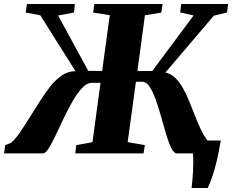

<svg xmlns="http://www.w3.org/2000/svg" viewBox="-45 -763 1154 955"><path d="M908 172Q910 156 911.8 136Q913.5 116 914.8 93.8Q916 71.5 916.2 47.8Q916.5 24 915 0L883 -64H1053Q1043.5 -5.5 1033 38.2Q1022.5 82 1011.2 114.2Q1000 146.5 988.5 172ZM-25 0 -19 -41 10.5 -53Q22.5 -62.5 37 -81Q51.5 -99.5 67.8 -124.5Q84 -149.5 101 -176.5Q127 -217.5 152.8 -258.5Q178.5 -299.5 205.5 -333.5Q232.5 -367.5 263.2 -388.2Q294 -409 330.5 -409L155.5 -687L83 -700.5L89 -743H327.5L323 -700.5L244 -686L394 -410.5L463 -410L501 -687.5L418.5 -700.5L424 -743H763.5L757.5 -700.5L676 -687L638.5 -410H712.5L918 -686L851 -701L856.5 -743H1089.5L1084.5 -701L1018.5 -685L778 -402.5Q805 -396.5 826 -376.2Q847 -356 864 -326.2Q881 -296.5 895.2 -261.5Q909.5 -226.5 923 -192Q932.5 -167.5 942 -145.5Q951.5 -123.5 961.2 -105Q971 -86.5 980.5 -73Q990 -59.5 999 -53L1041.5 -41L1037.5 0H835Q820.5 0 807.5 -25.8Q794.5 -51.5 782.2 -92.2Q770 -133 757.5 -178.2Q745 -223.5 730.8 -264.2Q716.5 -305 699.8 -330.8Q683 -356.5 662.5 -356.5H631L590 -56L675.5 -41L669 0H329.5L334 -41L415 -56L455 -351H412Q387.5 -351 363.5 -325.5Q339.5 -300 316.5 -260.2Q293.5 -220.5 272.2 -175.5Q251 -130.5 232 -90.5Q213 -50.5 197.2 -25.2Q181.5 0 169.5 0Z"/></svg>

Font: Merriweather 60pt Black
Style: Italic
Weight: 900
Italic angle: -7.8°
Version: Version 2.101